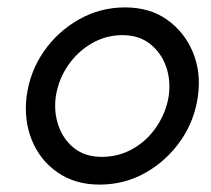

<svg xmlns="http://www.w3.org/2000/svg" viewBox="-20 -490 570 519"><path d="M52 -230Q61 -297 98.5 -351Q136 -405 193.5 -437.5Q251 -470 318 -470Q385 -470 432 -436.5Q479 -403 501.5 -348.5Q524 -294 515 -230Q506 -164 468.5 -110Q431 -56 374 -23.5Q317 9 249 9Q183 9 135.5 -24Q88 -57 66 -111.5Q44 -166 52 -230ZM131 -230Q125 -188 138 -150.5Q151 -113 180.5 -89.5Q210 -66 255 -66Q301 -66 339.5 -88Q378 -110 403.5 -148Q429 -186 436 -230Q442 -273 429 -310Q416 -347 386 -371Q356 -395 311 -395Q266 -395 227.5 -372.5Q189 -350 163.5 -312.5Q138 -275 131 -230Z"/></svg>

Font: Jost
Style: Italic
Weight: 400
Italic angle: -5°
Version: Version 3.710